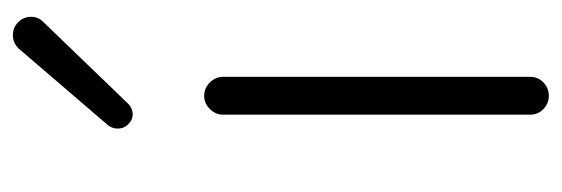

<svg xmlns="http://www.w3.org/2000/svg" viewBox="-306 -563 869 297"><g transform="rotate(-90 128.5 -414.5)"><path d="M99.6 -29.3V-503.9Q99.6 -515.6 108.4 -524.4Q117.2 -533.2 128.9 -533.2Q140.6 -533.2 149.4 -524.4Q158.2 -515.6 158.2 -503.9V-29.3Q158.2 -16.6 149.4 -8.3Q140.6 0 128.9 0Q117.2 0 108.4 -8.3Q99.6 -16.6 99.6 -29.3ZM116.2 -650.4Q110.4 -644.5 100.6 -643.6Q100.6 -643.6 100.6 -643.6Q91.8 -643.6 85 -650.4Q78.1 -657.2 78.1 -667Q78.1 -674.8 83 -681.6L201.2 -819.3Q209 -828.1 220.7 -829.1Q221.7 -829.1 222.7 -829.1Q233.4 -829.1 241.2 -822.3Q251 -813.5 251 -800.8Q251 -790 243.2 -782.2Z"/></g></svg>

Font: irohamaru Light
Style: Regular
Weight: 200
Designer: [Source Han Sans]
Ryoko NISHIZUKA  (kana & ideographs); Paul D. Hunt (Latin, Greek & Cyrillic); Wenlong ZHANG  (bopomofo
Version: Version 1.01